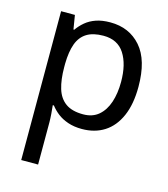

<svg xmlns="http://www.w3.org/2000/svg" viewBox="-116 -637 846 967"><g transform="rotate(15 307.5 -153.0)"><path d="M340 -546Q439 -546 499.5 -477Q560 -408 560 -269Q560 -178 532.5 -115.5Q505 -53 455.5 -21.5Q406 10 339 10Q298 10 266 -1Q234 -12 211.5 -29.5Q189 -47 173 -68H167Q169 -51 171 -25Q173 1 173 20V240H85V-536H157L169 -463H173Q189 -486 211.5 -505Q234 -524 265.5 -535Q297 -546 340 -546ZM324 -472Q270 -472 237 -451.5Q204 -431 189 -390Q174 -349 173 -286V-269Q173 -203 187 -157Q201 -111 234.5 -87Q268 -63 326 -63Q375 -63 406.5 -90Q438 -117 453.5 -163.5Q469 -210 469 -270Q469 -362 433.5 -417Q398 -472 324 -472Z"/></g></svg>

Font: ukorean05
Style: Book
Weight: 400
Designer: Jelle Bosma - Monotype Design Team
Foundry: Monotype Imaging Inc.
Version: Version 2.003